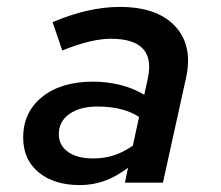

<svg xmlns="http://www.w3.org/2000/svg" viewBox="-20 -528 640 555"><path d="M211 7Q136 7 91.5 -30Q47 -67 47 -130Q47 -204 102 -248Q157 -292 249 -292Q289 -292 327.5 -282.5Q366 -273 397 -254L407 -300Q433 -416 300 -416Q244 -416 160 -382L132 -464Q236 -508 326 -508Q434 -508 486 -452.5Q538 -397 518 -304L451 0H341L350 -43Q314 -16 280.5 -4.5Q247 7 211 7ZM150 -140Q150 -108 176.5 -89Q203 -70 249 -70Q281 -70 309 -79Q337 -88 364 -107L382 -190Q336 -220 262 -220Q211 -220 180.5 -198.5Q150 -177 150 -140Z"/></svg>

Font: Red Hat Mono Medium
Style: Italic
Weight: 500
Italic angle: -12°
Monospace: yes
Designer: Pentagram, MCKL
Foundry: Pentagram, MCKL
Version: Version 1.023; ttfautohint (v1.8.3)